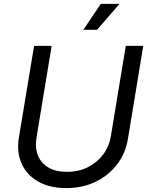

<svg xmlns="http://www.w3.org/2000/svg" viewBox="-20 -966 770 998"><path d="M324.2 11.7Q237.3 11.7 177.7 -22.7Q118.2 -57.1 92 -116.5Q65.9 -175.8 78.1 -250.5L157.2 -727.5H248.5L169.9 -251.5Q161.1 -198.2 177.2 -158Q193.4 -117.7 231.7 -95.2Q270 -72.8 327.6 -72.8Q388.7 -72.8 436.8 -96.9Q484.9 -121.1 516.1 -162.8Q547.4 -204.6 556.2 -257.8L633.8 -727.5H724.6L645 -244.6Q632.8 -169.4 588.6 -111.6Q544.4 -53.7 476.6 -21Q408.7 11.7 324.2 11.7ZM413.1 -811 503.9 -945.8H601.1L484.4 -811Z"/></svg>

Font: Inter 20pt
Style: Italic
Weight: 400
Italic angle: -9.3988°
Version: Version 4.001;git-66647c0bb